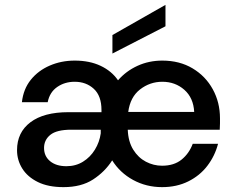

<svg xmlns="http://www.w3.org/2000/svg" viewBox="-20 -757 967 789"><path d="M241 12Q178 12 135.5 -9Q93 -30 71.5 -64.5Q50 -99 50 -140Q50 -213 105 -254.5Q160 -296 261 -296H397V-305Q397 -363 365.5 -392Q334 -421 287 -421Q246 -421 215 -399.5Q184 -378 176 -337H70Q76 -391 106.5 -429Q137 -467 184.5 -487.5Q232 -508 287 -508Q348 -508 393.5 -486.5Q439 -465 465 -427Q498 -465 545 -486.5Q592 -508 647 -508Q718 -508 771.5 -476Q825 -444 854.5 -390Q884 -336 884 -271Q884 -270 884 -269V-268Q884 -266 884 -265V-264Q884 -264 884 -263Q884 -262 884 -262V-261Q884 -261 884 -261V-253Q884 -253 884 -252V-250Q884 -238 883 -224H505Q507 -175 527.5 -142Q548 -109 579.5 -92.5Q611 -76 646 -76Q695 -76 726 -101Q757 -126 772 -166H876Q863 -116 832 -75.5Q801 -35 753.5 -11.5Q706 12 646 12Q581 12 527 -17.5Q473 -47 441 -98Q411 -51 362.5 -19.5Q314 12 241 12ZM507 -297H778Q775 -355 737.5 -388Q700 -421 647 -421Q596 -421 555.5 -389.5Q515 -358 507 -297ZM253 -74Q291 -74 321 -92.5Q351 -111 370 -142Q389 -173 394 -209V-224H273Q213 -224 187 -203Q161 -182 161 -149Q161 -115 186 -94.5Q211 -74 253 -74ZM442 -537V-613L660 -737V-649Z"/></svg>

Font: Ultramarine Medium
Style: Regular
Weight: 500
Designer: Colophon Foundry, Jonny Pinhorn
Foundry: Colophon Foundry
Version: Version 1.200; ttfautohint (v1.8.3)